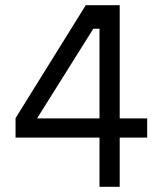

<svg xmlns="http://www.w3.org/2000/svg" viewBox="-20 -721 628 741"><path d="M548 -190H442V0H364V-190H40V-265L311 -701H442V-264H548ZM364 -264V-610H340L123 -264Z"/></svg>

Font: Kulim Park
Style: Regular
Weight: 400
Designer: Noponies / Dale Sattler
Foundry: Noponies
Version: Version 1.000; ttfautohint (v1.8.3)